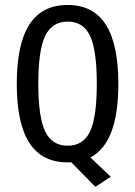

<svg xmlns="http://www.w3.org/2000/svg" viewBox="-20 -636 540 766"><path d="M264.6 11.7H249Q147.5 11.7 97.2 -65.9Q46.9 -143.6 46.9 -301.8Q46.9 -460 97.2 -538.1Q147.5 -616.2 250 -616.2Q351.6 -616.2 401.9 -538.1Q452.1 -460 452.1 -301.8Q452.1 -182.6 424.3 -109.9Q396.5 -37.1 340.8 -7.8L421.9 69.3L360.4 109.4ZM366.2 -301.8Q366.2 -435.5 339.4 -492.7Q312.5 -549.8 250 -549.8Q187.5 -549.8 160.2 -492.7Q132.8 -435.5 132.8 -301.8Q132.8 -168.9 160.2 -111.8Q187.5 -54.7 250 -54.7Q312.5 -54.7 339.4 -111.8Q366.2 -168.9 366.2 -301.8Z"/></svg>

Font: BabelStone Shapes
Style: Regular
Weight: 400
Designer: Andrew West
Foundry: BabelStone
Version: Version 15.0.0 September 13, 2022